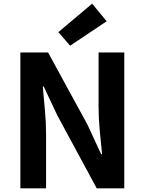

<svg xmlns="http://www.w3.org/2000/svg" viewBox="-20 -1026 789 1046"><path d="M91 -740H242L457 -346L531 -186H536Q530 -244 523.5 -313Q517 -382 517 -445V-740H657V0H507L293 -396L218 -555H213Q218 -495 224.5 -428Q231 -361 231 -297V0H91ZM298 -851 482 -1006 561 -910 362 -777Z"/></svg>

Font: SpoqaHanSans-Bold
Style: Regular
Weight: 700
Designer: [Spoqa Han Sans] Dong-huui Kim \uAE40 \uB3D9 \uD718   [Noto Sans] Ryoko NISHIZUKA \u897F \u585A \u6DBC \u5B50  (kana & i
Foundry: Spoqa (http://www.spoqa-han-sans.com)
Version: Version 2.000